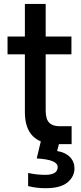

<svg xmlns="http://www.w3.org/2000/svg" viewBox="-20 -738 416 983"><path d="M18.6 -460V-550.8H107.4V-717.8H213.9V-550.8H345.7V-460H213.9V-171.9Q213.9 -128.9 231.4 -110.4Q249 -91.8 284.2 -91.8H346.7V0H270.5Q107.4 0 107.4 -164.1V-460ZM124 147.5Q168 157.2 210.9 157.2Q275.4 157.2 275.4 117.2Q275.4 79.1 168 73.2L190.4 -20.5H287.1L272.5 35.2Q314.5 42 337.9 65.9Q361.3 89.8 361.3 124Q361.3 166 325.7 195.8Q290 225.6 213.9 225.6Q167 225.6 124 214.8Z"/></svg>

Font: Gothic A1 SemiBold
Style: Regular
Weight: 600
Version: Version 2.50